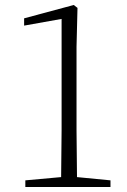

<svg xmlns="http://www.w3.org/2000/svg" viewBox="-20 -753 513 773"><path d="M225.1 0H82V-26.9L226.1 -40L228 -228V-676.8L77.1 -649.9V-679.2L276.9 -732.9L292 -721.2L288.1 -564.9V-228L290 -40L424.8 -26.9V0Z"/></svg>

Font: Source Han Serif TW ExtraLight
Style: Regular
Weight: 250
Designer: Ryoko NISHIZUKA Ë•øÂ°öÊ∂ºÂ≠ê (kana & ideographs); Frank Grie√ühammer (Latin, Greek & Cyrillic); Wenlong ZHANG Âº†ÊñáÈæô 
Foundry: Adobe
Version: Version 2.003;hotconv 1.1.1;makeotfexe 2.6.0